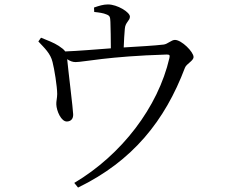

<svg xmlns="http://www.w3.org/2000/svg" viewBox="-20 -794 1040 866"><path d="M405 -740C425 -738 447 -735 460 -729C476 -723 477 -717 478 -695C479 -671 480 -612 480 -576C412 -571 330 -564 274 -562C269 -570 260 -577 245 -587C222 -602 194 -612 165 -624L153 -607C180 -578 208 -553 217 -514C225 -484 238 -403 238 -370C238 -353 233 -335 234 -323C235 -294 256 -244 283 -246C299 -247 311 -257 310 -279C310 -297 287 -483 283 -527C297 -518 308 -514 321 -514C357 -514 466 -540 731 -548C745 -548 747 -546 744 -532C693 -311 529 -96 315 31L332 52C579 -68 724 -250 814 -488C821 -507 853 -519 853 -537C853 -560 799 -614 769 -614C753 -614 736 -595 718 -593C677 -588 603 -584 538 -580C539 -608 541 -643 543 -664C545 -694 566 -700 566 -719C566 -739 509 -774 467 -774C446 -774 427 -768 404 -760Z"/></svg>

Font: Source Han Serif AKR9
Style: Regular
Weight: 400
Designer: Ryoko NISHIZUKA 西塚涼子 (kana & ideographs); Frank Grießhammer (Latin, Greek & Cyrillic); Sandoll Communications 산돌커뮤니케이션, 
Foundry: Adobe Systems Incorporated
Version: Version 1.005;hotconv 1.0.107;makeotfexe 2.5.65593